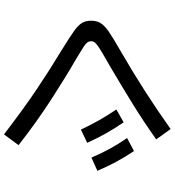

<svg xmlns="http://www.w3.org/2000/svg" viewBox="24 -834 889 978"><g transform="rotate(90 469.0 -344.5)"><path d="M231.4 -215.8Q164.1 -257.3 135.7 -278.1Q107.4 -298.8 96.2 -317.4Q85 -335.9 85 -363.3Q85 -392.6 97.2 -412.1Q109.4 -431.6 139.6 -452.9Q169.9 -474.1 239.3 -513.7Q452.6 -637.2 636.7 -768.6L689.5 -695.3Q600.1 -631.8 513.2 -578.1Q426.3 -524.4 322.3 -462.9L290 -444.3Q246.1 -419.4 225.6 -406.2Q205.1 -393.1 197.3 -384Q189.5 -375 189.5 -364.3Q189.5 -353 195.1 -345Q200.7 -336.9 217.8 -325.4Q234.9 -314 278.3 -288.1Q361.8 -240.7 481.7 -163.3Q601.6 -85.9 718.8 5.9L664.1 80.1Q530.3 -22 435.5 -85.7Q340.8 -149.4 231.4 -215.8ZM537.1 -492.2 602.5 -529.3Q634.8 -482.4 659.4 -438.5Q684.1 -394.5 707 -343.8L639.6 -311.5Q596.2 -405.3 537.1 -492.2ZM682.6 -546.9 749 -582Q780.8 -534.2 804.7 -489.5Q828.6 -444.8 849.6 -395.5L782.2 -365.2Q761.2 -415 737.3 -458.7Q713.4 -502.4 682.6 -546.9Z"/></g></svg>

Font: Pretendard JP Medium
Style: Regular
Weight: 500
Designer: Base glyphs from Inter by Rasmus Andersson; Hangeul glyphs from Noto Sans CJK(Source Han Sans) by Jang Soo-young and Kan
Foundry: Kil Hyung-jin
Version: Version 1.309